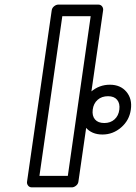

<svg xmlns="http://www.w3.org/2000/svg" viewBox="-20 -787 588 832"><path d="M97.2 0 204.1 -742.2Q205.6 -752.9 214.6 -760Q223.6 -767.1 232.9 -767.1H405.8Q416.5 -767.1 422.4 -759.3Q428.2 -751.5 426.8 -742.2L319.8 0Q318.4 10.7 309.3 17.8Q300.3 24.9 291 24.9H118.2Q107.4 24.9 101.6 17.1Q95.7 9.3 97.2 0ZM150.9 -24.9H273.9L373 -716.8H250ZM332 -312Q338.4 -358.4 374 -389.2Q409.7 -419.9 456.1 -419.9Q502 -419.9 527.8 -389.2Q553.7 -358.4 546.9 -312Q540.5 -265.6 505.1 -234.9Q469.7 -204.1 423.8 -204.1Q377.4 -204.1 351.3 -234.9Q325.2 -265.6 332 -312ZM432.1 -253.9Q458.5 -253.9 476.1 -269.5Q493.7 -285.2 497.1 -312Q500.5 -338.9 487.5 -354.5Q474.6 -370.1 448.2 -370.1Q420.9 -370.1 403.1 -354.5Q385.3 -338.9 381.8 -312Q378.4 -285.2 391.6 -269.5Q404.8 -253.9 432.1 -253.9Z"/></svg>

Font: Trueno Bold Outline
Style: Italic
Weight: 700
Width: 6
Designer: Julieta Ulanovsky
Foundry: Julieta Ulanovsky
Version: Version 3.001b | FøM Fix